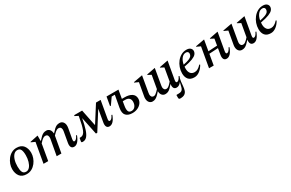

<svg xmlns="http://www.w3.org/2000/svg" viewBox="157 -1749 4903 3236"><g transform="rotate(-30 2608.5 -131.5)"><path d="M220 10Q131 10 88.5 -45Q46 -100 46 -186Q46 -234 63.5 -282.5Q81 -331 113 -372Q145 -413 189 -437.5Q233 -462 286 -462Q377 -462 420 -406.5Q463 -351 463 -265Q463 -219 446 -170.5Q429 -122 397 -81Q365 -40 320.5 -15Q276 10 220 10ZM231 -31Q271 -31 300.5 -65Q330 -99 346.5 -155Q363 -211 363 -277Q363 -348 345 -385Q327 -422 279 -422Q240 -422 210 -391Q180 -360 163 -305Q146 -250 146 -178Q146 -108 164 -69.5Q182 -31 231 -31Z M549 0 617 -388 543 -422V-430L697 -462H700V-359H705Q739 -397 763.5 -419.5Q788 -442 811.5 -452Q835 -462 867 -462Q905 -462 929.5 -434.5Q954 -407 956 -359H962Q996 -397 1020.5 -419.5Q1045 -442 1068.5 -452Q1092 -462 1125 -462Q1172 -462 1197.5 -422Q1223 -382 1211 -314L1176 -121Q1167 -68 1192 -68Q1208 -68 1227 -85.5Q1246 -103 1264 -142L1279 -136Q1250 -61 1216 -25.5Q1182 10 1143 10Q1103 10 1087.5 -19.5Q1072 -49 1081 -100L1118 -310Q1124 -343 1112.5 -368.5Q1101 -394 1064 -394Q1045 -394 1025 -381.5Q1005 -369 987 -351Q969 -333 953 -316V-314L897 0H805L861 -310Q866 -343 855 -368.5Q844 -394 807 -394Q787 -394 766.5 -381Q746 -368 727.5 -349Q709 -330 694 -313L640 0Z M1561 -452 1625 -137H1631L1831 -452H1921L1863 -121Q1853 -68 1880 -68Q1897 -68 1915.5 -85.5Q1934 -103 1952 -142L1967 -136Q1939 -61 1904.5 -25.5Q1870 10 1831 10Q1791 10 1776 -19.5Q1761 -49 1770 -100L1812 -344L1595 0H1569L1498 -342Q1475 -219 1450 -141.5Q1425 -64 1391.5 -27Q1358 10 1311 10Q1290 10 1285.5 4Q1281 -2 1284 -19L1293 -70L1298 -75H1313Q1375 -75 1406 -153Q1437 -231 1462 -378L1466 -404L1403 -436L1406 -452Z M2006 -281 2036 -452H2268L2240 -288H2292Q2380 -288 2431 -254Q2482 -220 2482 -155Q2482 -107 2454 -69.5Q2426 -32 2380 -11Q2334 10 2279 10Q2196 10 2154 -34Q2112 -78 2130 -178L2172 -408H2111L2022 -281ZM2219 -161Q2209 -99 2221.5 -64Q2234 -29 2282 -29Q2326 -29 2353 -64.5Q2380 -100 2380 -154Q2380 -197 2355 -221.5Q2330 -246 2278 -246H2233Z M2669 10Q2631 10 2606.5 -19Q2582 -48 2582 -99Q2582 -108 2583 -118Q2584 -128 2586 -138L2630 -388L2556 -422V-430L2729 -462H2733L2680 -155Q2676 -131 2676 -120Q2676 -94 2689 -76Q2702 -58 2730 -58Q2748 -58 2766 -70.5Q2784 -83 2801.5 -101Q2819 -119 2834 -136V-138L2878 -388L2814 -422V-430L2977 -462H2981L2928 -155Q2924 -131 2924 -120Q2924 -94 2937 -76Q2950 -58 2978 -58Q2996 -58 3015 -71Q3034 -84 3051.5 -102.5Q3069 -121 3083 -138L3126 -388L3061 -422V-430L3226 -462H3230L3170 -121Q3160 -68 3187 -68Q3204 -68 3222.5 -85.5Q3241 -103 3259 -142L3274 -136Q3255 -93 3249.5 -46.5Q3244 0 3240.5 44Q3237 88 3225.5 123Q3214 158 3184.5 178.5Q3155 199 3096 199Q3068 199 3068 170V120L3075 114H3112Q3149 114 3168.5 102.5Q3188 91 3197.5 69Q3207 47 3213 17.5Q3219 -12 3229 -47Q3188 10 3138 10Q3098 10 3083 -18.5Q3068 -47 3076 -93H3073Q3042 -56 3018 -33.5Q2994 -11 2970.5 -0.5Q2947 10 2917 10Q2879 10 2854.5 -18Q2830 -46 2830 -93H2825Q2794 -56 2769.5 -33.5Q2745 -11 2721.5 -0.5Q2698 10 2669 10Z M3484 10Q3406 10 3369.5 -34Q3333 -78 3333 -152Q3333 -210 3352.5 -265.5Q3372 -321 3407.5 -365.5Q3443 -410 3490 -436Q3537 -462 3592 -462Q3643 -462 3668.5 -439Q3694 -416 3694 -384Q3694 -351 3671 -323Q3648 -295 3589.5 -272Q3531 -249 3426 -230Q3424 -211 3424 -192Q3424 -134 3450.5 -99Q3477 -64 3530 -64Q3562 -64 3593 -81Q3624 -98 3658 -136H3660L3671 -127Q3638 -67 3588.5 -28.5Q3539 10 3484 10ZM3563 -425Q3514 -425 3478.5 -381Q3443 -337 3430 -266Q3500 -280 3539 -295.5Q3578 -311 3594.5 -331.5Q3611 -352 3611 -381Q3611 -400 3599 -412.5Q3587 -425 3563 -425Z M3770 0 3838 -388 3764 -422V-430L3937 -462H3940L3904 -253L4078 -263L4099 -388L4034 -422V-430L4199 -462H4203L4143 -121Q4133 -68 4160 -68Q4177 -68 4195.5 -85.5Q4214 -103 4232 -142L4247 -136Q4219 -61 4184.5 -25.5Q4150 10 4111 10Q4071 10 4056 -19.5Q4041 -49 4050 -100L4070 -219L3897 -209L3861 0Z M4409 10Q4371 10 4346.5 -19Q4322 -48 4322 -99Q4322 -108 4323 -118Q4324 -128 4326 -138L4370 -388L4296 -422V-430L4469 -462H4473L4420 -155Q4416 -131 4416 -120Q4416 -94 4429 -76Q4442 -58 4470 -58Q4489 -58 4508 -70.5Q4527 -83 4545.5 -101.5Q4564 -120 4578 -137L4622 -388L4557 -422V-430L4722 -462H4726L4666 -121Q4656 -68 4683 -68Q4700 -68 4718.5 -85.5Q4737 -103 4755 -142L4770 -136Q4741 -61 4707 -25.5Q4673 10 4634 10Q4594 10 4578.5 -18.5Q4563 -47 4571 -93H4569Q4536 -56 4511 -33Q4486 -10 4463 0Q4440 10 4409 10Z M4972 10Q4894 10 4857.5 -34Q4821 -78 4821 -152Q4821 -210 4840.5 -265.5Q4860 -321 4895.5 -365.5Q4931 -410 4978 -436Q5025 -462 5080 -462Q5131 -462 5156.5 -439Q5182 -416 5182 -384Q5182 -351 5159 -323Q5136 -295 5077.5 -272Q5019 -249 4914 -230Q4912 -211 4912 -192Q4912 -134 4938.5 -99Q4965 -64 5018 -64Q5050 -64 5081 -81Q5112 -98 5146 -136H5148L5159 -127Q5126 -67 5076.5 -28.5Q5027 10 4972 10ZM5051 -425Q5002 -425 4966.5 -381Q4931 -337 4918 -266Q4988 -280 5027 -295.5Q5066 -311 5082.5 -331.5Q5099 -352 5099 -381Q5099 -400 5087 -412.5Q5075 -425 5051 -425Z"/></g></svg>

Font: Spectral Medium
Style: Italic
Weight: 500
Italic angle: -10°
Designer: Jean-Baptiste Levee
Foundry: Production Type
Version: Version 2.001